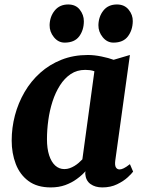

<svg xmlns="http://www.w3.org/2000/svg" viewBox="-20 -808 622 838"><path d="M483 -106.5Q480.5 -86 486 -77.2Q491.5 -68.5 502 -68.5Q509.5 -68.5 520 -73.5Q530.5 -78.5 547 -91.5L561 -59Q555.5 -51 537.5 -34.2Q519.5 -17.5 491.2 -3.8Q463 10 426.5 10Q395.5 10 375 -4.8Q354.5 -19.5 352 -49.5L353 -60.5Q337.5 -43 315.2 -26.8Q293 -10.5 264.8 -0.2Q236.5 10 201.5 10Q142 10 104.2 -18Q66.5 -46 48.8 -92.5Q31 -139 31 -194.5Q31 -250.5 45.2 -304.5Q59.5 -358.5 87.2 -406.2Q115 -454 155.5 -490.2Q196 -526.5 248.2 -547.2Q300.5 -568 363.5 -568Q391 -568 422.8 -561.5Q454.5 -555 476 -547L547 -568ZM392 -497Q382.5 -500.5 372.2 -501.8Q362 -503 352 -503Q316 -503 288.8 -484.8Q261.5 -466.5 241.8 -435.5Q222 -404.5 209.2 -365Q196.5 -325.5 190.8 -283.2Q185 -241 185 -200.5Q185 -159.5 194.5 -130.2Q204 -101 221 -85.5Q238 -70 261 -70Q273 -70 283.8 -73.8Q294.5 -77.5 304.5 -83.5Q314.5 -89.5 323.2 -97Q332 -104.5 339.5 -112.5ZM262 -622Q234.5 -622 215.2 -645.8Q196 -669.5 196.5 -698.5Q197.5 -736 219 -762.2Q240.5 -788.5 277.5 -788.5Q310.5 -788.5 328.2 -765.8Q346 -743 346 -715.5Q346 -677 325.8 -649.5Q305.5 -622 262 -622ZM475 -622Q447.5 -622 428.2 -645.8Q409 -669.5 409.5 -698.5Q410.5 -736 431.5 -762.2Q452.5 -788.5 490.5 -788.5Q523 -788.5 541.5 -765.8Q560 -743 559.5 -715.5Q559 -677 538.5 -649.5Q518 -622 475 -622Z"/></svg>

Font: Merriweather Light 18pt ExtraBold
Style: Italic
Weight: 800
Italic angle: -7.8°
Version: Version 2.101